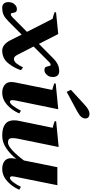

<svg xmlns="http://www.w3.org/2000/svg" viewBox="414 -1276 844 1769"><g transform="rotate(90 836.5 -392.0)"><path d="M662 -456Q662 -442 660 -434Q655 -414 637.5 -396.5Q620 -379 599 -379Q578 -379 571.5 -388.5Q565 -398 563 -414Q561 -426 558.5 -431Q556 -436 548 -436Q543 -436 537.5 -433Q532 -430 528 -426L381 -279L457 -131Q467 -112 475.5 -105Q484 -98 497 -98Q519 -98 539 -124Q559 -150 573 -182L599 -163Q581 -104 536.5 -47Q492 10 418 10Q391 10 366.5 -9Q342 -28 323 -66L271 -169L150 -48Q119 -17 91.5 -3.5Q64 10 24 10Q-1 10 -14.5 -5Q-28 -20 -28 -46Q-28 -58 -25 -71Q-21 -91 -3.5 -108Q14 -125 35 -125Q56 -125 62.5 -115.5Q69 -106 71 -90Q72 -80 75 -74.5Q78 -69 85 -69Q96 -69 110 -83L246 -218L126 -454Q95 -461 64 -473L67 -486L266 -506L357 -328L487 -457Q517 -487 545.5 -501Q574 -515 609 -515Q635 -515 648.5 -499Q662 -483 662 -456Z M780 -623 925 -756Q969 -794 1001 -794Q1023 -794 1033.5 -783Q1044 -772 1044 -757Q1044 -734 1027.5 -716Q1011 -698 977 -680L799 -584ZM708 -75Q708 -88 711 -104L781 -451Q767 -454 747.5 -460.5Q728 -467 720 -470L723 -483L959 -506L878 -111Q875 -96 875 -84Q875 -61 890 -61Q906 -61 928.5 -91Q951 -121 972 -162L998 -147Q968 -79 918 -34.5Q868 10 804 10Q766 10 737 -10.5Q708 -31 708 -75Z M1701 -147Q1671 -79 1620.5 -34.5Q1570 10 1507 10Q1468 10 1439 -9.5Q1410 -29 1410 -73Q1410 -86 1413 -102L1417 -120Q1373 -64 1318.5 -27Q1264 10 1202 10Q1061 10 1061 -98Q1061 -119 1065 -139L1130 -455Q1102 -461 1068 -474L1071 -487L1307 -510L1232 -142Q1225 -110 1225 -87Q1225 -62 1234.5 -52.5Q1244 -43 1266 -43Q1294 -43 1338 -83.5Q1382 -124 1431 -190L1493 -498H1659L1581 -110Q1577 -90 1577 -83Q1577 -61 1592 -61Q1608 -61 1631.5 -92Q1655 -123 1674 -162Z"/></g></svg>

Font: Trirong ExtraBold
Style: Italic
Weight: 800
Italic angle: -12°
Designer: Katatrad Team
Foundry: CadsonDemak
Version: Version 1.001